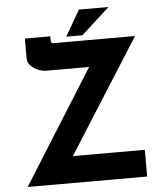

<svg xmlns="http://www.w3.org/2000/svg" viewBox="-59 -950 841 1002"><g transform="rotate(-5 361.0 -449.5)"><path d="M45 0 419 -596H195Q174 -596 151.5 -605.5Q129 -615 113.5 -631.5Q98 -648 98 -668V-773H231V-759Q231 -741 236 -738Q241 -735 253 -736Q259 -736 263 -736H672L294 -140H671V0ZM547 -899 399 -764H314L392 -899Z"/></g></svg>

Font: Reem Kufi
Style: Bold
Weight: 700
Designer: Khaled Hosny
Version: Version 1.001